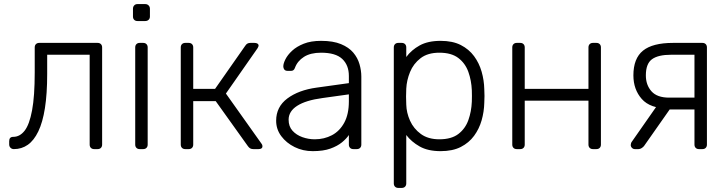

<svg xmlns="http://www.w3.org/2000/svg" viewBox="-20 -730 3562 940"><path d="M48 0Q38 0 31.5 -6.5Q25 -13 25 -23V-39Q25 -60 45 -60Q77 -60 100.5 -90Q124 -120 137 -189.5Q150 -259 150 -375V-498Q150 -508 156 -514Q162 -520 172 -520H458Q468 -520 474 -514Q480 -508 480 -498V-22Q480 -12 474 -6Q468 0 458 0H441Q431 0 425 -6Q419 -12 419 -22V-462H211V-368Q211 -271 200 -201Q189 -131 167.5 -86.5Q146 -42 116 -21Q86 0 48 0Z M664 0Q654 0 648 -6Q642 -12 642 -22V-498Q642 -508 648 -514Q654 -520 664 -520H681Q691 -520 697 -514Q703 -508 703 -498V-22Q703 -12 697 -6Q691 0 681 0ZM653 -627Q643 -627 637 -633Q631 -639 631 -649V-687Q631 -697 637 -703.5Q643 -710 653 -710H691Q701 -710 707.5 -703.5Q714 -697 714 -687V-649Q714 -639 707.5 -633Q701 -627 691 -627Z M887 0Q877 0 871 -6Q865 -12 865 -22V-498Q865 -508 871 -514Q877 -520 887 -520H904Q914 -520 920 -514Q926 -508 926 -498V-295H1033L1180 -505Q1185 -513 1191 -516.5Q1197 -520 1206 -520H1226Q1235 -520 1240.5 -516.5Q1246 -513 1246 -506Q1246 -504 1244.5 -501Q1243 -498 1241 -494L1086 -272L1260 -27Q1265 -21 1265 -14Q1265 -7 1260 -3.5Q1255 0 1246 0H1220Q1211 0 1205 -3.5Q1199 -7 1194 -14L1036 -235H926V-22Q926 -12 920 -6Q914 0 904 0Z M1511 10Q1463 10 1422.5 -10Q1382 -30 1357 -63.5Q1332 -97 1332 -139Q1332 -207 1387 -248Q1442 -289 1530 -301L1688 -323V-358Q1688 -411 1655.5 -441.5Q1623 -472 1552 -472Q1500 -472 1468 -451.5Q1436 -431 1424 -398Q1419 -383 1405 -383H1389Q1377 -383 1372 -389.5Q1367 -396 1367 -405Q1367 -419 1377.5 -440Q1388 -461 1410 -481.5Q1432 -502 1467 -516Q1502 -530 1552 -530Q1611 -530 1649.5 -514Q1688 -498 1709.5 -472.5Q1731 -447 1740 -416Q1749 -385 1749 -355V-22Q1749 -12 1743 -6Q1737 0 1727 0H1710Q1700 0 1694 -6Q1688 -12 1688 -22V-69Q1676 -51 1654 -33Q1632 -15 1597.5 -2.5Q1563 10 1511 10ZM1521 -48Q1567 -48 1605 -68Q1643 -88 1665.5 -129.5Q1688 -171 1688 -234V-268L1559 -250Q1477 -239 1435 -212Q1393 -185 1393 -144Q1393 -111 1412 -90Q1431 -69 1460.5 -58.5Q1490 -48 1521 -48Z M1930 190Q1920 190 1914 184Q1908 178 1908 168V-498Q1908 -508 1914 -514Q1920 -520 1930 -520H1947Q1957 -520 1963 -514Q1969 -508 1969 -498V-451Q1994 -485 2034.5 -507.5Q2075 -530 2137 -530Q2196 -530 2236 -509.5Q2276 -489 2301 -455Q2326 -421 2338 -379Q2350 -337 2351 -293Q2352 -278 2352 -260Q2352 -242 2351 -227Q2350 -183 2338 -141Q2326 -99 2301 -65Q2276 -31 2236 -10.5Q2196 10 2137 10Q2075 10 2034.5 -13Q1994 -36 1969 -69V168Q1969 178 1963 184Q1957 190 1947 190ZM2131 -48Q2190 -48 2224 -74Q2258 -100 2273 -142Q2288 -184 2290 -232Q2291 -260 2290 -288Q2288 -336 2273 -378Q2258 -420 2224 -446Q2190 -472 2131 -472Q2074 -472 2039 -445Q2004 -418 1987.5 -377.5Q1971 -337 1969 -296Q1968 -281 1968 -257Q1968 -233 1969 -218Q1970 -178 1987.5 -139Q2005 -100 2040.5 -74Q2076 -48 2131 -48Z M2510 0Q2500 0 2494 -6Q2488 -12 2488 -22V-498Q2488 -508 2494 -514Q2500 -520 2510 -520H2527Q2537 -520 2543 -514Q2549 -508 2549 -498V-295H2861V-498Q2861 -508 2867 -514Q2873 -520 2883 -520H2900Q2910 -520 2916 -514Q2922 -508 2922 -498V-22Q2922 -12 2916 -6Q2910 0 2900 0H2883Q2873 0 2867 -6Q2861 -12 2861 -22V-237H2549V-22Q2549 -12 2543 -6Q2537 0 2527 0Z M3402 0Q3392 0 3386 -6Q3380 -12 3380 -22V-194H3252V-199Q3163 -199 3122 -245.5Q3081 -292 3081 -361Q3081 -444 3128 -482Q3175 -520 3275 -520H3419Q3429 -520 3435 -514Q3441 -508 3441 -498V-22Q3441 -12 3435 -6Q3429 0 3419 0ZM3088 0Q3080 0 3074 -6Q3068 -12 3068 -20Q3068 -24 3069.5 -29Q3071 -34 3076 -40L3199 -216H3274L3133 -15Q3129 -10 3121.5 -5Q3114 0 3106 0ZM3256 -252H3380V-462H3266Q3202 -462 3172 -440Q3142 -418 3142 -361Q3142 -314 3169.5 -283Q3197 -252 3256 -252Z"/></svg>

Font: Rubik Light
Style: Regular
Weight: 300
Designer: Hubert and Fischer
Foundry: Hubert and Fischer
Version: Version 2.300;gftools[0.9.30]